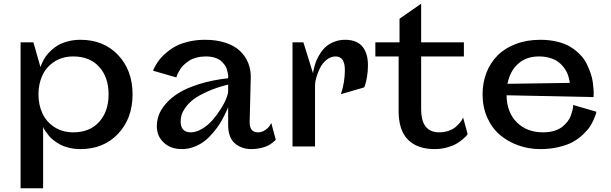

<svg xmlns="http://www.w3.org/2000/svg" viewBox="-20 -781 3260 1024"><path d="M89.8 -555.2H158.2L195.8 -422.9Q196.8 -425.8 198.5 -431.2Q200.2 -436.5 207.5 -451.7Q214.8 -466.8 224.4 -480.5Q233.9 -494.1 251.5 -511Q269 -527.8 290 -540Q311 -552.2 342.3 -560.5Q373.5 -568.8 409.2 -568.8Q533.2 -568.8 610.1 -487.3Q687 -405.8 687 -277.8Q687 -149.4 609.9 -67.6Q532.7 14.2 409.2 14.2Q377.9 14.2 350.1 7.6Q322.3 1 302.7 -9.3Q283.2 -19.5 266.8 -32.2Q250.5 -44.9 240.2 -57.6Q230 -70.3 222.9 -80.6Q215.8 -90.8 212.9 -97.7L210 -104V223.1H89.8ZM371.1 -480Q313 -480 270 -452.1Q227.1 -424.3 206.1 -378.9Q185.1 -333.5 185.1 -277.8Q185.1 -222.2 206.1 -176.8Q227.1 -131.3 270 -103.3Q313 -75.2 371.1 -75.2Q458.5 -75.2 508.8 -130.9Q559.1 -186.5 559.1 -277.8Q559.1 -369.1 508.8 -424.6Q458.5 -480 371.1 -480Z M1311.5 -132.8Q1310.1 -75.2 1355.5 -75.2Q1377 -75.2 1394.8 -87.6Q1412.6 -100.1 1419.4 -112.3L1426.8 -125L1450.7 -36.1Q1449.2 -34.2 1446 -30.8Q1442.9 -27.3 1431.6 -18.6Q1420.4 -9.8 1406.7 -3.2Q1393.1 3.4 1369.9 8.8Q1346.7 14.2 1320.8 14.2Q1268.1 14.2 1232.4 -16.6Q1196.8 -47.4 1196.8 -115.2V-210Q1195.3 -205.1 1191.9 -197Q1188.5 -189 1177 -165.8Q1165.5 -142.6 1152.3 -121.3Q1139.2 -100.1 1117.4 -74.2Q1095.7 -48.3 1072.3 -29.8Q1048.8 -11.2 1016.6 1.5Q984.4 14.2 950.7 14.2Q890.1 14.2 853.3 -20.5Q816.4 -55.2 816.4 -107.9Q816.4 -137.7 826.9 -167Q837.4 -196.3 864.7 -228Q892.1 -259.8 933.8 -285.6Q975.6 -311.5 1043.2 -332.8Q1110.8 -354 1196.8 -363.8Q1195.8 -364.3 1197 -370.4Q1198.2 -376.5 1195.8 -387Q1193.4 -397.5 1190.4 -409.7Q1187.5 -421.9 1178.5 -434.3Q1169.4 -446.8 1157.5 -457Q1145.5 -467.3 1124.8 -473.6Q1104 -480 1077.6 -480Q1051.3 -480 1028.3 -473.9Q1005.4 -467.8 989.7 -457.8Q974.1 -447.8 961.4 -435.8Q948.7 -423.8 941.4 -412.1Q934.1 -400.4 929 -390.4Q923.8 -380.4 922.4 -374L920.4 -368.2L796.4 -403.8Q797.4 -407.2 799.8 -413.1Q802.2 -418.9 812.3 -436.3Q822.3 -453.6 835.2 -469Q848.1 -484.4 871.1 -503.4Q894 -522.5 921.1 -536.4Q948.2 -550.3 988.3 -559.6Q1028.3 -568.8 1073.7 -568.8Q1134.3 -568.8 1181.9 -553.2Q1229.5 -537.6 1259 -510Q1288.6 -482.4 1303.5 -445.8Q1318.4 -409.2 1317.4 -366.2ZM943.4 -132.8Q943.4 -104.5 957.3 -89.8Q971.2 -75.2 996.6 -75.2Q1026.9 -75.2 1058.1 -94Q1089.4 -112.8 1113.5 -140.6Q1137.7 -168.5 1157.2 -199.2Q1176.8 -230 1187 -256.1Q1197.3 -282.2 1196.8 -294.9V-330.1Q1132.8 -314 1085 -292.2Q1037.1 -270.5 1011 -250.2Q984.9 -230 968.8 -206.8Q952.6 -183.6 948 -166.7Q943.4 -149.9 943.4 -132.8Z M1660.2 -329.1V0H1540V-555.2H1598.1L1649.4 -390.1Q1649.9 -394 1650.9 -400.4Q1651.9 -406.7 1656.7 -425.3Q1661.6 -443.8 1668.7 -460.7Q1675.8 -477.5 1689.5 -498.3Q1703.1 -519 1720.2 -533.7Q1737.3 -548.3 1763.7 -558.6Q1790 -568.8 1821.3 -568.8Q1854.5 -568.8 1878.7 -558.1Q1902.8 -547.4 1916.5 -528.1Q1930.2 -508.8 1936.3 -485.4Q1942.4 -461.9 1942.4 -433.1Q1942.4 -401.9 1937.5 -372.3Q1932.6 -342.8 1927.7 -329.1L1922.4 -314.9L1798.3 -278.8Q1819.3 -343.3 1819.3 -407.2Q1819.3 -480 1770 -480Q1743.2 -480 1720.7 -461.2Q1698.2 -442.4 1685.8 -416.3Q1673.3 -390.1 1666.7 -366.7Q1660.2 -343.3 1660.2 -329.1Z M1981.9 -480V-555.2H2110.8V-681.2L2226.1 -761.2V-555.2H2454.1V-480H2226.1V-201.2Q2226.1 -136.7 2250.2 -106Q2274.4 -75.2 2322.8 -75.2Q2350.1 -75.2 2373 -83.5Q2396 -91.8 2409.7 -103.5Q2423.3 -115.2 2432.9 -126.7Q2442.4 -138.2 2446.3 -146.5L2449.7 -154.8L2474.1 -65.9Q2472.2 -62.5 2467.8 -57.1Q2463.4 -51.8 2447.5 -38.1Q2431.6 -24.4 2413.1 -13.7Q2394.5 -2.9 2363.5 5.6Q2332.5 14.2 2297.9 14.2Q2206.1 14.2 2156 -35.9Q2106 -85.9 2106 -188V-480Z M3160.6 -185.1Q3159.7 -180.7 3158 -173.6Q3156.2 -166.5 3147.5 -145.8Q3138.7 -125 3126.5 -106.2Q3114.3 -87.4 3090.3 -64.5Q3066.4 -41.5 3036.9 -24.9Q3007.3 -8.3 2961.4 2.9Q2915.5 14.2 2861.8 14.2Q2800.3 14.2 2745.1 -5.4Q2689.9 -24.9 2647 -61Q2604 -97.2 2578.9 -153.3Q2553.7 -209.5 2553.7 -277.8Q2553.7 -340.3 2574.5 -393.6Q2595.2 -446.8 2634 -485.6Q2672.9 -524.4 2731.4 -546.6Q2790 -568.8 2861.8 -568.8Q2912.1 -568.8 2953.6 -558.3Q2995.1 -547.9 3023.4 -530.3Q3051.8 -512.7 3074 -489.7Q3096.2 -466.8 3108.6 -441.4Q3121.1 -416 3129.9 -390.6Q3138.7 -365.2 3141.6 -342.3Q3144.5 -319.3 3145.8 -301.8Q3147 -284.2 3146 -273.4L3145.5 -263.2L2681.6 -272.9Q2683.1 -180.2 2737.1 -127.7Q2791 -75.2 2876.5 -75.2Q2909.2 -75.2 2935.5 -83.3Q2961.9 -91.3 2978.3 -104.2Q2994.6 -117.2 3006.6 -132.6Q3018.6 -147.9 3024.2 -163.6Q3029.8 -179.2 3033 -192.1Q3036.1 -205.1 3036.6 -212.9V-221.2ZM3018.6 -338.9Q3018.6 -341.8 3017.8 -346.9Q3017.1 -352.1 3013.4 -366.7Q3009.8 -381.3 3003.7 -394.5Q2997.6 -407.7 2984.9 -424.1Q2972.2 -440.4 2955.8 -452.1Q2939.5 -463.9 2913.1 -471.9Q2886.7 -480 2854.5 -480Q2786.6 -480 2743.2 -440.9Q2699.7 -401.9 2686.5 -334Z"/></svg>

Font: Sporting Grotesque
Style: Regular
Weight: 400
Designer: Lucas LE BIHAN
Foundry: Lucas LE BIHAN
Version: Version 2.001;PS 2.1;hotconv 1.0.88;makeotf.lib2.5.647800